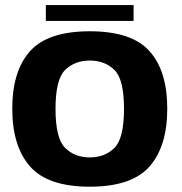

<svg xmlns="http://www.w3.org/2000/svg" viewBox="-20 -721 708 746"><path d="M328.8 4.4Q491.9 4.4 560.9 -74.2Q629.9 -152.7 629.9 -298.7Q629.9 -445.2 560.9 -522.3Q491.9 -599.5 328.8 -599.5Q166 -599.5 96.8 -522.3Q27.7 -445.2 27.7 -298.7Q27.7 -152.7 96.8 -74.2Q166 4.4 328.8 4.4ZM328.8 -109.4Q270.6 -109.4 233.2 -146.3Q195.7 -183.2 195.7 -298Q195.7 -412.9 233.2 -449.3Q270.6 -485.7 328.8 -485.7Q387.3 -485.7 424.6 -449.3Q461.8 -412.9 461.8 -298Q461.8 -183.2 424.6 -146.3Q387.3 -109.4 328.8 -109.4ZM158.1 -639.7H499V-701.3H158.1Z"/></svg>

Font: Anybody Thin
Style: Regular
Weight: 100
Designer: Tyler Finck
Foundry: Etcetera Type Company
Version: Version 1.114;gftools[0.9.25]